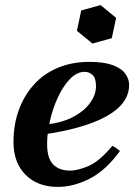

<svg xmlns="http://www.w3.org/2000/svg" viewBox="-20 -718 537 754"><path d="M256 -48Q285 -48 327.5 -66Q370 -84 421 -145Q430 -141 437 -136Q444 -131 451 -125Q396 -49 332.5 -16.5Q269 16 207 16Q128 16 80.5 -31.5Q33 -79 33 -160Q33 -228 53.5 -285Q74 -342 112.5 -385Q151 -428 206.5 -451.5Q262 -475 331 -475Q388 -475 422 -462.5Q456 -450 471.5 -429.5Q487 -409 487 -384Q487 -347 464 -316Q441 -285 396.5 -260.5Q352 -236 288 -218Q224 -200 143 -189L144 -228Q212 -232 259.5 -255Q307 -278 332 -311.5Q357 -345 357 -379Q357 -411 343.5 -423.5Q330 -436 313 -436Q282 -436 255 -408Q228 -380 207.5 -336Q187 -292 176 -243Q165 -194 165 -152Q165 -97 188.5 -72.5Q212 -48 256 -48ZM375 -698 436 -648 419 -568 343 -547 282 -597 299 -677Z"/></svg>

Font: Poltawski Nowy
Style: Bold Italic
Weight: 700
Italic angle: -12°
Designer: Adam Pótawski, Mateusz Machalski, Borys Kosmynka, Ania Wieluska
Foundry: Capitalics.wtf
Version: Version 1.001;gftools[0.9.25]